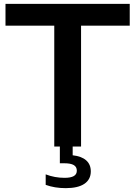

<svg xmlns="http://www.w3.org/2000/svg" viewBox="-20 -760 702 996"><path d="M357 0V45.5Q403 50.5 427 71.8Q451 93 451 129Q451 171 417.8 193.5Q384.5 216 321 216Q264 216 217 199V144.5Q264 162.5 315 162.5Q346.5 162.5 362.5 153.5Q378.5 144.5 378.5 125.5Q378.5 105.5 362.5 96.2Q346.5 87 314.5 87H290.5V0H261.5V-627H8.5V-740H653V-627H400.5V0Z"/></svg>

Font: Encode Sans Semi Expanded SmBd
Style: Regular
Weight: 600
Width: 6
Designer: Multiple Designers
Foundry: Impallari Type
Version: Version 2.000